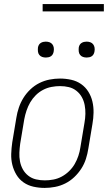

<svg xmlns="http://www.w3.org/2000/svg" viewBox="-20 -913 540 941"><path d="M199 8Q171 8 144 2Q117 -4 95.5 -19Q74 -34 60.5 -56.5Q47 -79 40.5 -105Q34 -131 35 -159Q36 -187 40 -215L60 -335Q64 -361 72.5 -386Q81 -411 95 -433.5Q109 -456 129 -475Q149 -494 173 -506Q197 -518 223 -523Q249 -528 274 -528Q302 -528 329 -522Q356 -516 377.5 -501Q399 -486 413 -463.5Q427 -441 433 -415Q439 -389 438.5 -361Q438 -333 433 -305L413 -185Q409 -159 401 -134Q393 -109 378.5 -86.5Q364 -64 344 -45Q324 -26 300 -14Q276 -2 250 3Q224 8 199 8ZM200 -29Q220 -29 241.5 -33Q263 -37 282.5 -47.5Q302 -58 318.5 -74Q335 -90 346 -109Q357 -128 364 -149Q371 -170 374 -191L394 -311Q398 -333 398.5 -355Q399 -377 395 -398Q391 -419 381 -437Q371 -455 354.5 -468Q338 -481 317.5 -486Q297 -491 274 -491Q254 -491 232.5 -487Q211 -483 191 -472.5Q171 -462 155 -446Q139 -430 128 -411Q117 -392 110 -371Q103 -350 99 -329L79 -209Q76 -187 75 -165Q74 -143 78 -122Q82 -101 92 -83Q102 -65 118.5 -52Q135 -39 156 -34Q177 -29 200 -29ZM405 -631Q395 -631 386.5 -634Q378 -637 372.5 -644Q367 -651 366 -660.5Q365 -670 366 -680Q367 -686 370 -692Q373 -698 379 -702Q385 -706 391.5 -707.5Q398 -709 404 -709Q414 -709 422.5 -706Q431 -703 436.5 -696Q442 -689 443.5 -679.5Q445 -670 443 -660Q442 -654 439 -648Q436 -642 430.5 -638Q425 -634 418 -632.5Q411 -631 405 -631ZM205 -631Q195 -631 186.5 -634Q178 -637 172.5 -644Q167 -651 166 -660.5Q165 -670 166 -680Q167 -686 170 -692Q173 -698 179 -702Q185 -706 191.5 -707.5Q198 -709 204 -709Q214 -709 222.5 -706Q231 -703 236.5 -696Q242 -689 243.5 -679.5Q245 -670 243 -660Q242 -654 239 -648Q236 -642 230.5 -638Q225 -634 218 -632.5Q211 -631 205 -631ZM189 -857V-893H489V-857Z"/></svg>

Font: Iosevka Extralight Oblique
Style: Regular
Weight: 200
Italic angle: -9°
Monospace: yes
Designer: Belleve Invis
Foundry: Belleve Invis
Version: Version 32.5.0; ttfautohint (v1.8.4)